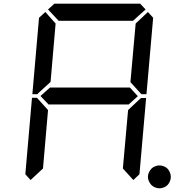

<svg xmlns="http://www.w3.org/2000/svg" viewBox="-20 -1020 984 1040"><path d="M900.4 -85.9Q905.3 -74.2 905.3 -62Q905.3 -49.8 900.4 -38.1Q895.5 -26.4 887.7 -18.1Q879.9 -9.8 867.7 -4.9Q855.5 0 843.8 0Q832 0 819.8 -4.9Q807.6 -9.8 799.8 -18.1Q792 -26.4 786.6 -38.1Q781.2 -49.8 781.2 -62Q781.2 -74.2 786.6 -85.9Q792 -97.7 799.8 -106Q807.6 -114.3 819.8 -119.1Q832 -124 843.8 -124Q855.5 -124 867.7 -119.1Q879.9 -114.3 887.7 -106Q895.5 -97.7 900.4 -85.9ZM145.5 -44.9 117.2 -76.2 153.3 -490.2H180.7L184.6 -485.4L240.2 -423.8L212.9 -107.4ZM186.5 -514.6 182.6 -509.8H155.3L191.4 -923.8L225.6 -955.1L281.2 -892.6L253.9 -576.2ZM240.2 -968.8 274.4 -1000H739.3L768.6 -968.8L700.2 -907.2H297.9ZM726.6 -499 675.8 -453.1V-454.1H244.1V-453.1L199.2 -500L252 -546.9V-545.9H683.6ZM739.3 -485.4 745.1 -489.3H771.5L735.4 -76.2L702.1 -44.9L645.5 -107.4L673.8 -423.8ZM781.2 -955.1 809.6 -923.8 773.4 -509.8H747.1L742.2 -513.7L686.5 -575.2L714.8 -892.6Z"/></svg>

Font: my7seg
Style: Book
Weight: 400
Italic angle: -5°
Designer: Keshikan(Twitter:@keshinomi_88pro)
Version: Version 0.46